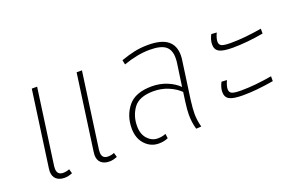

<svg xmlns="http://www.w3.org/2000/svg" viewBox="-75 -855 1779 1151"><g transform="rotate(-20 814.0 -279.0)"><path d="M226 -1Q200 10 176 10Q143 10 123.5 -7Q104 -24 104 -58Q104 -64 106 -78L173 -560H207L140 -78Q139 -72 139 -62Q139 -21 178 -21Q199 -21 218 -29ZM512 -1Q486 10 462 10Q429 10 409.5 -7Q390 -24 390 -58Q390 -64 392 -78L459 -560H493L426 -78Q425 -72 425 -62Q425 -21 464 -21Q485 -21 504 -29Z M1045 -172Q1038 -116 1038 -85Q1038 -43 1050 1L1017 3Q1004 -42 1004 -91Q1004 -121 1011 -173L1019 -231Q989 -260 945.5 -278Q902 -296 853 -296Q761 -296 725 -247Q689 -198 689 -132Q689 -81 716.5 -51Q744 -21 781 -21Q811 -21 833 -31L837 -2Q811 10 777 10Q726 10 690 -28.5Q654 -67 654 -131Q654 -211 700.5 -269Q747 -327 853 -327Q905 -327 950.5 -308Q996 -289 1023 -261L1044 -408Q1046 -420 1046 -440Q1046 -490 1016 -513.5Q986 -537 916 -537Q838 -537 748 -505L742 -534Q787 -550 828 -559Q869 -568 917 -568Q1001 -568 1041 -536.5Q1081 -505 1081 -443Q1081 -426 1078 -408Z M1279 -439Q1279 -454 1284 -470.5Q1289 -487 1296 -499L1330 -497Q1315 -465 1315 -443Q1315 -424 1330 -416.5Q1345 -409 1390 -409Q1476 -409 1586 -428V-397Q1478 -378 1390 -378Q1329 -378 1304 -391.5Q1279 -405 1279 -439ZM1239 -150Q1239 -165 1244 -181.5Q1249 -198 1256 -210L1290 -208Q1275 -176 1275 -154Q1275 -135 1290 -127.5Q1305 -120 1350 -120Q1436 -120 1546 -139V-108Q1436 -89 1350 -89Q1289 -89 1264 -102.5Q1239 -116 1239 -150Z"/></g></svg>

Font: FiraGO UltraLight
Style: Italic
Weight: 200
Italic angle: -8°
Designer: bBox Type GmbH
Foundry: bBox Type GmbH
Version: Version 1.001